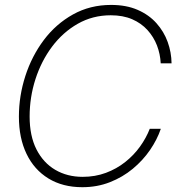

<svg xmlns="http://www.w3.org/2000/svg" viewBox="-20 -758 730 788"><path d="M317.9 10.3Q237.3 10.3 178.7 -25.6Q120.1 -61.5 88.9 -126.5Q57.6 -191.4 57.6 -279.3Q57.6 -364.3 84 -446Q110.4 -527.8 159.9 -593.8Q209.5 -659.7 279.5 -698.7Q349.6 -737.8 436 -737.8Q498.5 -737.8 544.9 -717.5Q591.3 -697.3 622.1 -662.8Q652.8 -628.4 668.2 -585.7Q683.6 -543 684.1 -498H639.6Q637.7 -536.1 624.3 -571.3Q610.8 -606.4 585.4 -634.5Q560.1 -662.6 522.5 -679Q484.9 -695.3 434.6 -695.3Q360.4 -695.3 299.1 -660.4Q237.8 -625.5 193.6 -566.4Q149.4 -507.3 125.5 -433.1Q101.6 -358.9 101.6 -279.8Q101.6 -200.2 129.6 -145Q157.7 -89.8 206.8 -61Q255.9 -32.2 319.3 -32.2Q370.6 -32.2 414.6 -48.6Q458.5 -64.9 493.9 -93Q529.3 -121.1 554.7 -156.5Q580.1 -191.9 594.7 -229.5H640.1Q625 -185.1 595.7 -142.3Q566.4 -99.6 524.9 -65.2Q483.4 -30.8 431.2 -10.3Q378.9 10.3 317.9 10.3Z"/></svg>

Font: Inter 28pt ExtraLight
Style: Italic
Weight: 250
Italic angle: -9.3988°
Designer: Rasmus Andersson
Foundry: rsms
Version: Version 4.001;git-66647c0bb